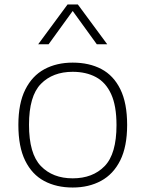

<svg xmlns="http://www.w3.org/2000/svg" viewBox="-20 -828 650 857"><path d="M304.5 9Q232 9 177.5 -20Q123 -49 92.5 -110.8Q62 -172.5 62 -270.5Q62 -366.5 92.8 -428Q123.5 -489.5 178 -519Q232.5 -548.5 304.5 -548.5Q378 -548.5 432.5 -519.8Q487 -491 517.2 -429.5Q547.5 -368 547.5 -270.5Q547.5 -174 516.8 -112.2Q486 -50.5 431.2 -20.8Q376.5 9 304.5 9ZM304.5 -32Q394 -32 447 -86.5Q500 -141 500 -269.5Q500 -356 476 -408.2Q452 -460.5 408 -484Q364 -507.5 304.5 -507.5Q215.5 -507.5 162.5 -453.5Q109.5 -399.5 109.5 -271Q109.5 -141.5 162.5 -86.8Q215.5 -32 304.5 -32ZM150.5 -630.5 281.5 -808H327.5L458.5 -630.5H412L304.5 -779L197 -630.5Z"/></svg>

Font: Encode Sans Expanded ExtraLight
Style: Regular
Weight: 200
Width: 7
Designer: Multiple Designers
Foundry: Impallari Type
Version: Version 3.000; ttfautohint (v1.8.3) -l 8 -r 50 -G 200 -x 14 